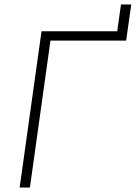

<svg xmlns="http://www.w3.org/2000/svg" viewBox="-20 -840 608 860"><path d="M166 -700H505L522 -820H568L545 -658H206L114 0H68Z"/></svg>

Font: Retni Sans Light
Style: Italic
Weight: 300
Italic angle: -8°
Designer: Vitaly Kuzmin
Foundry: ParaType Ltd.
Version: Version 1.00;June 10, 2019;FontCreator 11.5.0.2425 64-bit; t